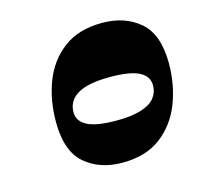

<svg xmlns="http://www.w3.org/2000/svg" viewBox="-68 -812 556 535"><g transform="rotate(-15 210.0 -544.5)"><path d="M223.8 -348.5Q158 -348.5 115.6 -385.1Q73.3 -421.8 73.3 -505.8Q73.3 -568.8 93.6 -621.6Q114 -674.5 157.4 -707.1Q200.8 -739.7 268.5 -739.7Q334.3 -739.7 377 -703Q419.7 -666.2 419.7 -583.2Q419.7 -521.3 399 -467.9Q378.2 -414.5 334.9 -381.5Q291.5 -348.5 223.8 -348.5ZM237.2 -466.2Q281 -466.2 308.5 -474.7Q336 -483.2 348.5 -498.7Q361 -514.3 361 -535Q361 -561.5 334.6 -574.9Q308.3 -588.3 251 -588.3Q187.5 -588.3 157.5 -570.5Q127.5 -552.8 127.5 -519.3Q127.5 -493.7 153.6 -480Q179.7 -466.2 237.2 -466.2Z"/></g></svg>

Font: Savate ExtraLight
Style: Italic
Weight: 200
Italic angle: -11°
Designer: Max Esnée
Foundry: Plomb Type
Version: Version 2.000